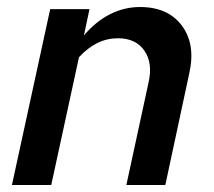

<svg xmlns="http://www.w3.org/2000/svg" viewBox="-20 -527 611 547"><path d="M14 0 123 -501H235L219 -426Q253 -466 293.5 -486.5Q334 -507 379 -507Q459 -507 498.5 -453.5Q538 -400 519 -317L451 0H340L403 -291Q416 -347 391.5 -382.5Q367 -418 316 -418Q285 -418 257.5 -404.5Q230 -391 205 -364L126 0Z"/></svg>

Font: Red Hat Text Medium
Style: Italic
Weight: 500
Italic angle: -12°
Designer: Pentagram / MCKL
Foundry: Pentagram / MCKL
Version: Version 1.003; Red Hat Text Medium Italic